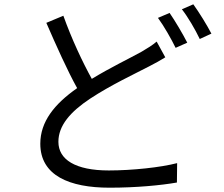

<svg xmlns="http://www.w3.org/2000/svg" viewBox="-20 -835 1040 891"><path d="M707 -642C687 -625 666 -612 637 -595C583 -565 493 -522 406 -469C363 -547 313 -653 274 -762L195 -729C241 -623 293 -507 338 -426C232 -352 167 -270 167 -168C167 -20 303 36 488 36C612 36 727 25 801 12L802 -78C725 -58 593 -44 485 -44C329 -44 251 -95 251 -177C251 -252 306 -316 398 -377C495 -441 605 -492 672 -527C701 -542 725 -555 747 -569ZM713 -752C741 -714 775 -654 795 -613L849 -637C828 -678 792 -739 767 -775ZM824 -792C853 -755 886 -698 907 -654L961 -679C942 -716 904 -778 877 -815Z"/></svg>

Font: Noto Sans CJK KR Regular
Style: Regular
Weight: 400
Designer: Ryoko NISHIZUKA (kana & ideographs); Paul D. Hunt (Latin, Greek & Cyrillic); Wenlong ZHANG (bopomofo); Sandoll Communica
Foundry: Adobe Systems Incorporated
Version: Version 1.004;PS 1.004;hotconv 1.0.82;makeotf.lib2.5.63406